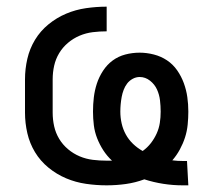

<svg xmlns="http://www.w3.org/2000/svg" viewBox="-20 -548 640 576"><path d="M528 8Q499 8 470 3.5Q441 -1 413 -10Q386 0 357.5 4Q329 8 300 8Q269 8 238 3.5Q207 -1 178.5 -13Q150 -25 125.5 -45Q101 -65 85 -91.5Q69 -118 62 -148.5Q55 -179 55 -210V-310Q55 -341 62 -371.5Q69 -402 85 -428.5Q101 -455 125.5 -475Q150 -495 178.5 -507Q207 -519 238 -523.5Q269 -528 300 -528V-454Q279 -454 258.5 -451.5Q238 -449 219 -441Q200 -433 184 -419.5Q168 -406 157.5 -388.5Q147 -371 142.5 -351Q138 -331 138 -310V-210Q138 -189 142.5 -169Q147 -149 157.5 -131.5Q168 -114 184 -100.5Q200 -87 219 -79Q238 -71 258.5 -68.5Q279 -66 300 -66H316Q301 -80 290 -97Q279 -114 271.5 -133Q264 -152 261.5 -172.5Q259 -193 259 -213Q259 -235 261.5 -256Q264 -277 270.5 -297Q277 -317 289 -335.5Q301 -354 318 -366.5Q335 -379 356 -384.5Q377 -390 399 -390Q420 -390 441.5 -384.5Q463 -379 481 -367Q499 -355 511.5 -337Q524 -319 531.5 -298.5Q539 -278 542 -256.5Q545 -235 545 -213Q545 -194 543 -174Q541 -154 535 -135.5Q529 -117 519.5 -99.5Q510 -82 497 -67Q505 -66 513 -65.5Q521 -65 529 -65H541L545 8ZM408 -95Q422 -105 432.5 -118.5Q443 -132 450 -147.5Q457 -163 459.5 -179.5Q462 -196 462 -213Q462 -230 460 -247Q458 -264 451 -279.5Q444 -295 430 -306Q416 -317 399 -317Q388 -317 378 -311.5Q368 -306 361.5 -297.5Q355 -289 351 -278.5Q347 -268 345 -257Q343 -246 342 -235Q341 -224 341 -213Q341 -195 345 -177.5Q349 -160 357.5 -144.5Q366 -129 379 -116.5Q392 -104 408 -95Z"/></svg>

Font: Nova
Style: Regular
Weight: 400
Monospace: yes
Designer: Belleve Invis
Foundry: Belleve Invis
Version: Version 24.1.4; ttfautohint (v1.8.4)